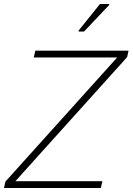

<svg xmlns="http://www.w3.org/2000/svg" viewBox="-23 -942 664 962"><path d="M-3 0 4 -32 564 -654H146L154 -688H621L614 -656L54 -34H490L482 0ZM371 -784V-789L478 -922H524V-917L398 -784Z"/></svg>

Font: Saira Thin
Style: Italic
Weight: 100
Italic angle: -12°
Designer: Hector Gatti with collaboration of the Omnibus-Type team
Foundry: Omnibus-Type
Version: Version 1.101